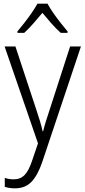

<svg xmlns="http://www.w3.org/2000/svg" viewBox="-20 -785 463 1046"><path d="M5 -532H64L175 -196Q189 -154 198 -124.5Q207 -95 212 -70H215Q221 -95 231 -127Q241 -159 253 -195L362 -532H421L210 98Q186 169 152 205Q118 241 62 241Q46 241 32.5 239Q19 237 6 233V184Q17 188 29.5 190Q42 192 55 192Q91 192 114 168.5Q137 145 155 90L187 -4ZM239 -765Q251 -742 270.5 -714Q290 -686 311 -659.5Q332 -633 348 -614V-606H311Q286 -628 260 -657.5Q234 -687 211 -715Q188 -687 162 -657.5Q136 -628 112 -606H75V-614Q92 -634 113 -661Q134 -688 153 -715.5Q172 -743 184 -765Z"/></svg>

Font: Noto Sans Khmer UI SemiCondensed Light
Style: Regular
Weight: 300
Width: 4
Designer: Danh Hong and the Monotype Design Team
Foundry: Monotype Imaging Inc.
Version: Version 2.002; ttfautohint (v1.8.4.7-5d5b)